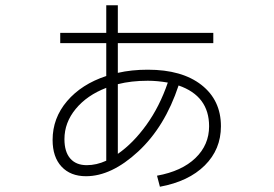

<svg xmlns="http://www.w3.org/2000/svg" viewBox="-20 -654 1040 730"><path d="M577 14Q671 -3 723 -53Q775 -103 775 -174Q775 -289 659 -329Q607 -172 505.5 -78Q404 16 307 16Q248 16 214 -20.5Q180 -57 180 -122Q180 -205 235 -269.5Q290 -334 384 -365V-490H209V-529H384V-634H428V-529H791V-490H428V-377Q480 -389 542 -389Q672 -389 746 -331Q820 -273 820 -174Q820 -86 758.5 -25Q697 36 588 56ZM618 -340Q578 -347 542 -347Q479 -347 428 -334V-69Q486 -109 536.5 -179Q587 -249 618 -340ZM384 -320Q311 -292 268 -240Q225 -188 225 -125Q225 -77 247 -51.5Q269 -26 310 -26Q347 -26 384 -43Z"/></svg>

Font: Mplus 1p Light
Style: Regular
Weight: 300
Version: Version 1.061